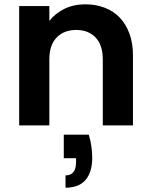

<svg xmlns="http://www.w3.org/2000/svg" viewBox="-20 -582 701 891"><path d="M392 43Q401 73 404.5 100Q408 127 408 151Q408 216 377.5 252.5Q347 289 284 289V232Q333 232 333 170V152H276V43ZM457 -306Q457 -373 423.5 -408Q390 -443 334 -443Q277 -443 243 -408Q209 -373 209 -306V0H69V-554H209V-485Q236 -520 279 -541Q322 -562 376 -562Q424 -562 465 -546.5Q506 -531 535 -501Q564 -471 580.5 -426.5Q597 -382 597 -325V0H457Z"/></svg>

Font: Poppins SemiBold
Style: Regular
Weight: 600
Designer: Ninad Kale (Devanagari), Jonny Pinhorn (Latin)
Foundry: Indian Type Foundry
Version: Version 3.002 2017